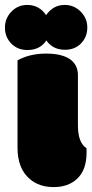

<svg xmlns="http://www.w3.org/2000/svg" viewBox="-54 -761 379 790"><path d="M235.8 -516.1Q202.1 -540.5 135.3 -540.5Q68.4 -540.5 18.1 -512.7V-152.3Q18.1 -68.8 67.4 -25.4Q106.4 8.8 166.7 8.8Q227.1 8.8 263.2 -25.4Q302.2 -61.5 302.2 -133.3V-142.1Q302.2 -148.9 301.8 -151.4Q266.6 -173.3 266.6 -246.1V-451.7Q266.6 -493.2 235.8 -516.1ZM58.1 -740.7Q19.5 -740.7 -7.1 -713.1Q-33.7 -685.5 -33.7 -647.2Q-33.7 -608.9 -7.8 -582Q18.1 -555.2 59.1 -555.2Q110.8 -555.2 136.7 -594.7Q163.1 -556.2 213.4 -556.2Q254.4 -556.2 279.8 -582.8Q305.2 -609.4 305.2 -647.7Q305.2 -686 277.8 -713.4Q250.5 -740.7 212.4 -740.7Q164.6 -740.7 135.7 -698.7Q107.4 -740.7 58.1 -740.7Z"/></svg>

Font: Friends & Family
Style: Regular
Weight: 400
Designer: Sarang Kulkarni, Maithili Shingre, Noopur Datye
Foundry: Ek Type
Version: Version 1.000;hotconv 1.0.117;makeotfexe 2.5.65602